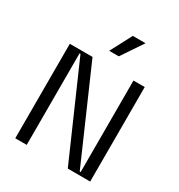

<svg xmlns="http://www.w3.org/2000/svg" viewBox="-223 -1132 1195 1280"><g transform="rotate(30 374.5 -491.5)"><path d="M410.5 -818.2 521.3 -983H423.3L336.6 -818.2ZM576 -727.3V-22.7H568.9L260.7 -727.3H85.9V0H174V-704.5H181.1L490.1 0H662.6V-727.3Z"/></g></svg>

Font: Riot Sans 2.0
Style: Regular
Weight: 400
Designer: Rasmus Andersson
Foundry: rsms
Version: Version 3.006;hotconv 1.0.109;makeotfexe 2.5.65596